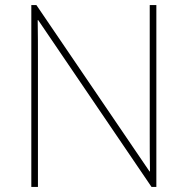

<svg xmlns="http://www.w3.org/2000/svg" viewBox="-20 -734 738 754"><path d="M594 0V-714H568V-211C568 -165 568 -111 569 -61H567L123 -714H103V0H129V-502C129 -555 129 -597 128 -655H130L575 0Z"/></svg>

Font: Noto Sans Thai Looped Thin
Style: Regular
Weight: 100
Designer: Sasikarn Vongin, Ben Mitchell
Foundry: The Fontpad Ltd
Version: Version 1.001